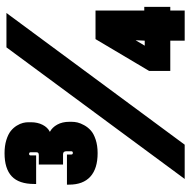

<svg xmlns="http://www.w3.org/2000/svg" viewBox="-14 -814 828 840"><g transform="rotate(-90 400.0 -394.0)"><path d="M144 -515.1V-496.1Q144 -489.3 151.1 -489.3Q158.2 -489.3 158.2 -496.1V-518.1Q158.2 -532.2 145 -532.2H100.1V-638.2H142.1Q153.8 -638.2 153.8 -647.9V-673.8Q153.8 -680.7 147 -680.7Q140.1 -680.7 140.1 -673.8V-649.9H15.1V-658.2Q15.1 -725.1 48.6 -756.6Q82 -788.1 149.9 -788.1Q182.1 -788.1 207.3 -780.3Q232.4 -772.5 246.8 -761Q261.2 -749.5 270.3 -734.6Q279.3 -719.7 282.2 -707.5Q285.2 -695.3 285.2 -684.1V-672.9Q285.2 -643.6 273.9 -621.6Q262.7 -599.6 243.2 -589.8Q262.7 -579.6 274.9 -557.4Q287.1 -535.2 287.1 -504.9V-494.1Q287.1 -481.9 284.2 -469Q281.2 -456.1 272.2 -439.7Q263.2 -423.3 249 -410.6Q234.9 -397.9 209 -389.4Q183.1 -380.9 149.9 -380.9Q82.5 -380.9 47.4 -412.6Q12.2 -444.3 12.2 -505.9V-515.1ZM187 0H37.1L612.8 -779.8H763.2ZM773.9 0H642.1V-63H509.8V-155.8L648.9 -390.1H773.9V-176.8H790V-63H773.9ZM620.1 -174.8H642.1L644 -214.8Z"/></g></svg>

Font: Cooper Hewitt
Style: Heavy
Weight: 713
Designer: Village Type and Design LLC
Foundry: Cooper Hewitt Smithsonian Design Museum
Version: 1.000